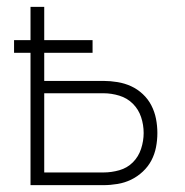

<svg xmlns="http://www.w3.org/2000/svg" viewBox="-20 -540 540 560"><path d="M69 0V-386H21V-423H69V-520H109V-423H250V-386H109V-304H282Q302 -304 323 -300.5Q344 -297 362.5 -288.5Q381 -280 396.5 -265.5Q412 -251 421.5 -232.5Q431 -214 435 -193.5Q439 -173 439 -152Q439 -131 435 -110.5Q431 -90 421.5 -72Q412 -54 396.5 -39.5Q381 -25 362.5 -16Q344 -7 323 -3.5Q302 0 282 0ZM109 -37H282Q305 -37 328 -43.5Q351 -50 367.5 -66.5Q384 -83 391.5 -106Q399 -129 399 -152Q399 -176 391.5 -198.5Q384 -221 367.5 -237.5Q351 -254 328 -261Q305 -268 282 -268H109Z"/></svg>

Font: Zed Sans Extralight
Style: Regular
Weight: 200
Designer: Belleve Invis
Foundry: Belleve Invis
Version: Version 1.0.0; ttfautohint (v1.8.4)